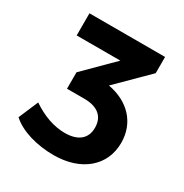

<svg xmlns="http://www.w3.org/2000/svg" viewBox="-168 -851 949 991"><g transform="rotate(30 306.5 -355.5)"><path d="M532.7 -622.1V-718.8H82V-586.9H342.3L176.3 -421.4V-323.7H279.8C357.9 -323.7 402.3 -288.1 402.3 -221.2C402.3 -155.8 357.9 -120.1 279.8 -120.1C215.3 -120.1 147.5 -144 83 -188L33.2 -71.3C89.4 -19.5 188 7.8 287.1 7.8C451.2 7.8 558.6 -84.5 558.6 -221.2C558.6 -339.4 480.5 -423.8 355.5 -446.3Z"/></g></svg>

Font: Winston ExtraBold
Style: Regular
Weight: 800
Designer: Vernon Adams, Kim Jin-seong, David Berlow, Cristiano Sobral
Foundry: The Winston Project Authors
Version: Version 3.004